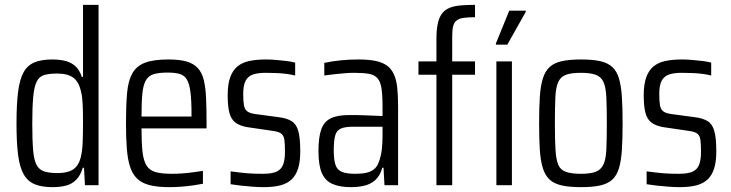

<svg xmlns="http://www.w3.org/2000/svg" viewBox="-20 -763 3010 791"><path d="M196 8Q152 8 123 -4Q94 -16 77.5 -45Q61 -74 54.5 -125Q48 -176 48 -254Q48 -333 54.5 -384.5Q61 -436 77 -465Q93 -494 122 -506Q151 -518 195 -518Q228 -518 252.5 -511Q277 -504 293 -488Q309 -472 317 -446H322V-743H386V0H330L326 -72H321Q312 -41 294.5 -23Q277 -5 252.5 1.5Q228 8 196 8ZM218 -50Q258 -50 280.5 -64.5Q303 -79 312 -112Q319 -140 320.5 -173.5Q322 -207 322 -264Q322 -305 320.5 -335.5Q319 -366 314 -385Q305 -426 282 -443Q259 -460 216 -460Q183 -460 162.5 -454Q142 -448 131.5 -427.5Q121 -407 117 -365.5Q113 -324 113 -255Q113 -186 116.5 -144.5Q120 -103 131 -83Q142 -63 163 -56.5Q184 -50 218 -50Z M677 8Q628 8 595.5 -0.5Q563 -9 544 -28Q525 -47 515.5 -77Q506 -107 502.5 -151Q499 -195 499 -254Q499 -329 503.5 -379.5Q508 -430 525 -460.5Q542 -491 577 -504.5Q612 -518 674 -518Q720 -518 749 -509.5Q778 -501 795 -482.5Q812 -464 819.5 -433.5Q827 -403 829 -358.5Q831 -314 831 -256V-234H563Q563 -175 567 -138.5Q571 -102 583.5 -81.5Q596 -61 621 -54Q646 -47 689 -47Q708 -47 729.5 -48.5Q751 -50 773.5 -53Q796 -56 816 -59V-6Q801 -3 777.5 0.5Q754 4 728 6Q702 8 677 8ZM769 -262V-292Q769 -350 764.5 -384.5Q760 -419 749.5 -436Q739 -453 720 -458.5Q701 -464 671 -464Q635 -464 613.5 -457.5Q592 -451 581 -432Q570 -413 566.5 -377.5Q563 -342 563 -283H788Z M1066 8Q1044 8 1019 6Q994 4 971 1.5Q948 -1 930 -4V-57Q946 -55 962 -53Q978 -51 994.5 -49.5Q1011 -48 1028.5 -47.5Q1046 -47 1063 -47Q1100 -47 1119.5 -56Q1139 -65 1146.5 -85Q1154 -105 1154 -137Q1154 -170 1151.5 -187.5Q1149 -205 1138 -213Q1127 -221 1102 -224L1000 -239Q969 -244 950.5 -257.5Q932 -271 925 -298.5Q918 -326 918 -370Q918 -416 928.5 -445Q939 -474 959 -490Q979 -506 1008.5 -512Q1038 -518 1075 -518Q1096 -518 1118.5 -516Q1141 -514 1161.5 -511.5Q1182 -509 1196 -505V-452Q1180 -456 1161 -458.5Q1142 -461 1120.5 -462Q1099 -463 1074 -463Q1044 -463 1023.5 -456.5Q1003 -450 992.5 -431.5Q982 -413 982 -375Q982 -346 985 -329Q988 -312 999 -304Q1010 -296 1033 -293L1130 -280Q1161 -276 1180.5 -264.5Q1200 -253 1208.5 -224.5Q1217 -196 1217 -140Q1217 -98 1208.5 -70Q1200 -42 1182 -24.5Q1164 -7 1135.5 0.5Q1107 8 1066 8Z M1426 8Q1380 8 1350 -5Q1320 -18 1306 -50Q1292 -82 1292 -140Q1292 -198 1303.5 -230Q1315 -262 1342.5 -275.5Q1370 -289 1418 -289Q1430 -289 1446.5 -289Q1463 -289 1481.5 -288Q1500 -287 1519 -286.5Q1538 -286 1556 -285V-323Q1556 -372 1551.5 -400Q1547 -428 1534.5 -441.5Q1522 -455 1499 -459Q1476 -463 1439 -463Q1423 -463 1402.5 -461.5Q1382 -460 1360 -457.5Q1338 -455 1316 -452V-504Q1349 -511 1384 -514.5Q1419 -518 1457 -518Q1499 -518 1527.5 -512Q1556 -506 1574 -493Q1592 -480 1602.5 -457.5Q1613 -435 1616.5 -402Q1620 -369 1620 -325V0H1564L1560 -72H1555Q1546 -40 1527.5 -22.5Q1509 -5 1483 1.5Q1457 8 1426 8ZM1444 -47Q1470 -47 1488.5 -51Q1507 -55 1520 -65Q1533 -75 1540 -94Q1549 -117 1552.5 -143.5Q1556 -170 1556 -205V-241H1435Q1402 -241 1384.5 -233.5Q1367 -226 1361 -205Q1355 -184 1355 -144Q1355 -105 1362 -84Q1369 -63 1388.5 -55Q1408 -47 1444 -47Z M1778 0V-455H1704V-510H1778V-601Q1778 -640 1783.5 -665.5Q1789 -691 1800.5 -706.5Q1812 -722 1830.5 -730Q1849 -738 1875.5 -740.5Q1902 -743 1937 -743V-692Q1909 -692 1890.5 -689.5Q1872 -687 1861.5 -679Q1851 -671 1847 -655.5Q1843 -640 1843 -613V-510H1937V-455H1843V0Z M2025 0V-510H2089V0ZM2023 -579V-584L2078 -719H2146V-714L2070 -579Z M2374 8Q2326 8 2294.5 1Q2263 -6 2244.5 -23Q2226 -40 2216.5 -70Q2207 -100 2204 -145Q2201 -190 2201 -255Q2201 -319 2204 -364.5Q2207 -410 2216.5 -440Q2226 -470 2244.5 -487Q2263 -504 2294.5 -511Q2326 -518 2374 -518Q2422 -518 2453 -511Q2484 -504 2502.5 -487Q2521 -470 2530 -440Q2539 -410 2542 -364.5Q2545 -319 2545 -255Q2545 -190 2542 -145Q2539 -100 2530 -70Q2521 -40 2502.5 -23Q2484 -6 2453 1Q2422 8 2374 8ZM2373 -47Q2412 -47 2433.5 -55Q2455 -63 2465.5 -84Q2476 -105 2478 -146.5Q2480 -188 2480 -255Q2480 -321 2478 -362.5Q2476 -404 2466 -425.5Q2456 -447 2434 -455Q2412 -463 2373 -463Q2334 -463 2312 -455Q2290 -447 2280 -425.5Q2270 -404 2268 -362.5Q2266 -321 2266 -254Q2266 -188 2268.5 -146.5Q2271 -105 2280 -84Q2289 -63 2311.5 -55Q2334 -47 2373 -47Z M2780 8Q2758 8 2733 6Q2708 4 2685 1.5Q2662 -1 2644 -4V-57Q2660 -55 2676 -53Q2692 -51 2708.5 -49.5Q2725 -48 2742.5 -47.5Q2760 -47 2777 -47Q2814 -47 2833.5 -56Q2853 -65 2860.5 -85Q2868 -105 2868 -137Q2868 -170 2865.5 -187.5Q2863 -205 2852 -213Q2841 -221 2816 -224L2714 -239Q2683 -244 2664.5 -257.5Q2646 -271 2639 -298.5Q2632 -326 2632 -370Q2632 -416 2642.5 -445Q2653 -474 2673 -490Q2693 -506 2722.5 -512Q2752 -518 2789 -518Q2810 -518 2832.5 -516Q2855 -514 2875.5 -511.5Q2896 -509 2910 -505V-452Q2894 -456 2875 -458.5Q2856 -461 2834.5 -462Q2813 -463 2788 -463Q2758 -463 2737.5 -456.5Q2717 -450 2706.5 -431.5Q2696 -413 2696 -375Q2696 -346 2699 -329Q2702 -312 2713 -304Q2724 -296 2747 -293L2844 -280Q2875 -276 2894.5 -264.5Q2914 -253 2922.5 -224.5Q2931 -196 2931 -140Q2931 -98 2922.5 -70Q2914 -42 2896 -24.5Q2878 -7 2849.5 0.5Q2821 8 2780 8Z"/></svg>

Font: Saira Condensed
Style: Regular
Weight: 400
Width: 3
Designer: Hector Gatti with collaboration of the Omnibus-Type team
Foundry: Omnibus-Type
Version: Version 1.101